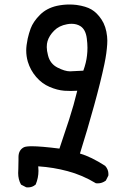

<svg xmlns="http://www.w3.org/2000/svg" viewBox="-20 -773 540 836"><path d="M119.1 -136.2Q157.7 -136.2 238.8 -126Q260.3 -188.5 280.8 -252Q301.3 -315.4 316.4 -377.9Q302.2 -377 288.3 -377Q274.4 -377 260.3 -377.9Q229 -380.4 196.3 -394.5Q162.6 -408.7 137.5 -438Q112.3 -467.3 101.1 -504.4Q94.2 -528.3 94.2 -553.2Q94.2 -574.2 100.6 -605Q106 -628.4 113.3 -648.4Q124.5 -678.7 153.6 -708Q182.6 -737.3 228 -747.6Q255.4 -753.4 282.2 -753.4Q297.9 -753.4 313.5 -751.5Q354.5 -745.6 377.9 -731.9Q402.3 -717.8 422.1 -688Q441.9 -658.2 446.3 -614.3Q447.3 -605 447.3 -596.4Q447.3 -587.9 446.8 -580.1Q446.3 -572.3 445.3 -562.3Q444.3 -552.2 442.9 -541.5Q439.9 -519.5 434.6 -494.1Q418.5 -417.5 389.4 -312.3Q360.4 -207 328.1 -104.5Q377 -90.3 438 -50.8Q452.1 -35.2 452.1 -15.1Q452.1 -12.2 451.7 -8.3L440.9 13.2Q424.8 25.4 405.3 25.4Q402.3 25.4 397.5 24.9Q338.9 -10.7 274.4 -27.8Q212.9 -44.4 146.5 -48.8Q147.5 -39.6 147.5 -29.3Q147.5 1.5 135.3 30.8L134.3 31.2Q121.1 43 101.6 43Q98.6 43 94.2 42.5L72.3 31.2L71.3 30.3Q59.1 8.3 59.1 -19.5Q59.1 -23.4 59.8 -38.1Q60.5 -52.7 60.5 -75.7V-88.9Q60.5 -119.6 84 -131.8Q93.3 -136.2 119.1 -136.2ZM357.9 -606Q353 -644.5 330.1 -659.2Q313.5 -669.4 292 -669.4Q282.2 -669.4 272 -667.5Q236.8 -661.1 215.8 -639.6Q194.3 -618.2 187 -593.8Q183.6 -583 183.6 -567.9Q183.6 -552.7 189 -532.2Q197.8 -495.6 230 -479Q262.2 -462.4 284.7 -462.4Q292.5 -462.4 342.8 -465.3Q355.5 -500 358.9 -531.7Q360.8 -546.9 360.8 -565.2Q360.8 -583.5 357.9 -606Z"/></svg>

Font: Bakudai
Style: Medium
Weight: 500
Version: Version 1.48